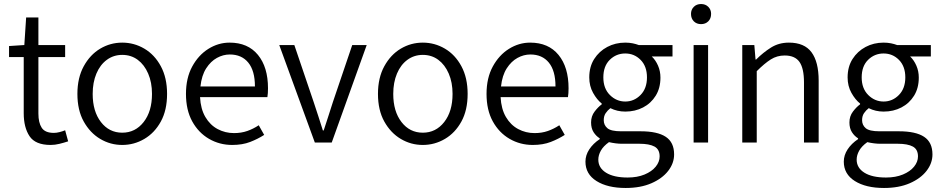

<svg xmlns="http://www.w3.org/2000/svg" viewBox="-20 -709 4670 955"><path d="M232 12Q156 12 127 -31.5Q98 -75 98 -146V-425H25V-480L101 -485L110 -622H171V-485H304V-425H171V-144Q171 -99 187.5 -73.5Q204 -48 248 -48Q261 -48 276.5 -52Q292 -56 304 -61L319 -6Q298 1 275.5 6.5Q253 12 232 12Z M588 12Q529 12 478.5 -18Q428 -48 396.5 -104.5Q365 -161 365 -242Q365 -322 396.5 -379.5Q428 -437 478.5 -467Q529 -497 588 -497Q647 -497 698 -467Q749 -437 780 -379.5Q811 -322 811 -242Q811 -161 780 -104.5Q749 -48 698 -18Q647 12 588 12ZM588 -49Q653 -49 694.5 -102Q736 -155 736 -242Q736 -299 717 -343Q698 -387 665 -411.5Q632 -436 588 -436Q545 -436 511.5 -411.5Q478 -387 459.5 -343Q441 -299 441 -242Q441 -155 482 -102Q523 -49 588 -49Z M1135 12Q1072 12 1019.5 -18.5Q967 -49 936 -105.5Q905 -162 905 -242Q905 -321 936 -378Q967 -435 1016.5 -466Q1066 -497 1122 -497Q1213 -497 1263 -436Q1313 -375 1313 -270Q1313 -244 1310 -226H975Q978 -167 1001.5 -127Q1025 -87 1062.5 -67Q1100 -47 1144 -47Q1180 -47 1210 -57.5Q1240 -68 1267 -86L1294 -38Q1263 -18 1224.5 -3Q1186 12 1135 12ZM1123 -438Q1090 -438 1059 -421Q1028 -404 1005.5 -369Q983 -334 977 -279H1248Q1248 -357 1215 -397.5Q1182 -438 1123 -438Z M1546 0 1369 -485H1444L1540 -202Q1552 -167 1563.5 -130.5Q1575 -94 1586 -60H1590Q1601 -94 1613 -130.5Q1625 -167 1636 -202L1732 -485H1804L1630 0Z M2083 12Q2024 12 1973.5 -18Q1923 -48 1891.5 -104.5Q1860 -161 1860 -242Q1860 -322 1891.5 -379.5Q1923 -437 1973.5 -467Q2024 -497 2083 -497Q2142 -497 2193 -467Q2244 -437 2275 -379.5Q2306 -322 2306 -242Q2306 -161 2275 -104.5Q2244 -48 2193 -18Q2142 12 2083 12ZM2083 -49Q2148 -49 2189.5 -102Q2231 -155 2231 -242Q2231 -299 2212 -343Q2193 -387 2160 -411.5Q2127 -436 2083 -436Q2040 -436 2006.5 -411.5Q1973 -387 1954.5 -343Q1936 -299 1936 -242Q1936 -155 1977 -102Q2018 -49 2083 -49Z M2630 12Q2567 12 2514.5 -18.5Q2462 -49 2431 -105.5Q2400 -162 2400 -242Q2400 -321 2431 -378Q2462 -435 2511.5 -466Q2561 -497 2617 -497Q2708 -497 2758 -436Q2808 -375 2808 -270Q2808 -244 2805 -226H2470Q2473 -167 2496.5 -127Q2520 -87 2557.5 -67Q2595 -47 2639 -47Q2675 -47 2705 -57.5Q2735 -68 2762 -86L2789 -38Q2758 -18 2719.5 -3Q2681 12 2630 12ZM2618 -438Q2585 -438 2554 -421Q2523 -404 2500.5 -369Q2478 -334 2472 -279H2743Q2743 -357 2710 -397.5Q2677 -438 2618 -438Z M3092 226Q3002 226 2947 191.5Q2892 157 2892 95Q2892 63 2911 34Q2930 5 2963 -17V-21Q2945 -32 2932.5 -51.5Q2920 -71 2920 -100Q2920 -131 2937.5 -154Q2955 -177 2973 -190V-194Q2949 -213 2930 -247Q2911 -281 2911 -324Q2911 -377 2935.5 -415.5Q2960 -454 3000.5 -475.5Q3041 -497 3090 -497Q3110 -497 3127 -493.5Q3144 -490 3157 -485H3325V-428H3222Q3241 -410 3253 -382.5Q3265 -355 3265 -323Q3265 -271 3241.5 -233Q3218 -195 3178.5 -174.5Q3139 -154 3090 -154Q3050 -154 3016 -171Q3002 -160 2992.5 -146Q2983 -132 2983 -111Q2983 -87 3001 -71.5Q3019 -56 3069 -56H3166Q3250 -56 3291.5 -28.5Q3333 -1 3333 59Q3333 103 3303.5 141Q3274 179 3220 202.5Q3166 226 3092 226ZM3090 -204Q3134 -204 3166 -236.5Q3198 -269 3198 -324Q3198 -379 3166.5 -411Q3135 -443 3090 -443Q3045 -443 3013 -411.5Q2981 -380 2981 -324Q2981 -269 3013.5 -236.5Q3046 -204 3090 -204ZM3102 174Q3150 174 3186 159Q3222 144 3241.5 120Q3261 96 3261 69Q3261 34 3235.5 20Q3210 6 3160 6H3071Q3059 6 3042.5 4Q3026 2 3009 -2Q2981 18 2968.5 40.5Q2956 63 2956 85Q2956 126 2994.5 150Q3033 174 3102 174Z M3430 0V-485H3502V0ZM3467 -589Q3445 -589 3431 -603Q3417 -617 3417 -640Q3417 -661 3431 -675Q3445 -689 3467 -689Q3489 -689 3503 -675Q3517 -661 3517 -640Q3517 -617 3503 -603Q3489 -589 3467 -589Z M3672 0V-485H3732L3738 -413H3741Q3776 -448 3815 -472.5Q3854 -497 3904 -497Q3981 -497 4016.5 -449Q4052 -401 4052 -308V0H3979V-299Q3979 -369 3956.5 -401Q3934 -433 3883 -433Q3845 -433 3814 -413.5Q3783 -394 3744 -355V0Z M4377 226Q4287 226 4232 191.5Q4177 157 4177 95Q4177 63 4196 34Q4215 5 4248 -17V-21Q4230 -32 4217.5 -51.5Q4205 -71 4205 -100Q4205 -131 4222.5 -154Q4240 -177 4258 -190V-194Q4234 -213 4215 -247Q4196 -281 4196 -324Q4196 -377 4220.5 -415.5Q4245 -454 4285.5 -475.5Q4326 -497 4375 -497Q4395 -497 4412 -493.5Q4429 -490 4442 -485H4610V-428H4507Q4526 -410 4538 -382.5Q4550 -355 4550 -323Q4550 -271 4526.5 -233Q4503 -195 4463.5 -174.5Q4424 -154 4375 -154Q4335 -154 4301 -171Q4287 -160 4277.5 -146Q4268 -132 4268 -111Q4268 -87 4286 -71.5Q4304 -56 4354 -56H4451Q4535 -56 4576.5 -28.5Q4618 -1 4618 59Q4618 103 4588.5 141Q4559 179 4505 202.5Q4451 226 4377 226ZM4375 -204Q4419 -204 4451 -236.5Q4483 -269 4483 -324Q4483 -379 4451.5 -411Q4420 -443 4375 -443Q4330 -443 4298 -411.5Q4266 -380 4266 -324Q4266 -269 4298.5 -236.5Q4331 -204 4375 -204ZM4387 174Q4435 174 4471 159Q4507 144 4526.5 120Q4546 96 4546 69Q4546 34 4520.5 20Q4495 6 4445 6H4356Q4344 6 4327.5 4Q4311 2 4294 -2Q4266 18 4253.5 40.5Q4241 63 4241 85Q4241 126 4279.5 150Q4318 174 4387 174Z"/></svg>

Font: Assistant
Style: Regular
Weight: 400
Designer: Hebrew By Ben Nathan, Latin by Paul Hunt
Version: Version 3.000